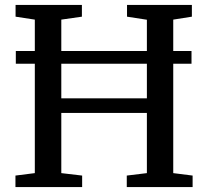

<svg xmlns="http://www.w3.org/2000/svg" viewBox="-20 -763 848 783"><path d="M122 -57V-683L43.5 -695V-743H314V-695L230 -683V-362H579V-682.5L498 -695V-743H762.5V-695L686.5 -683V-57L765.5 -47V0H497V-47L579 -57V-302.5H230V-57L315 -47V0H43V-47ZM761 -555V-503H44.5V-555Z"/></svg>

Font: Merriweather 28pt
Style: Regular
Weight: 400
Version: Version 2.100